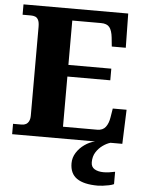

<svg xmlns="http://www.w3.org/2000/svg" viewBox="-62 -763 789 1052"><g transform="rotate(5 332.5 -237.0)"><path d="M24 0V-57H71Q85 -57 95 -62.5Q105 -68 111 -80Q117 -92 117 -111V-598Q117 -624 110.5 -636.5Q104 -649 93.5 -653Q83 -657 70 -657H24V-714H600L603 -526H526L521 -575Q517 -613 503 -631Q489 -649 456 -649H298V-405H534V-341H298V-65H486Q517 -65 532.5 -85.5Q548 -106 553 -139L561 -188H637L630 0ZM516 240Q439 240 400.5 213.5Q362 187 362 130Q362 99 379 72Q396 45 423 26Q450 7 480 0H565Q544 6 522.5 21.5Q501 37 486.5 60Q472 83 472 115Q472 141 491.5 152.5Q511 164 541 164Q555 164 570.5 162Q586 160 604 156V224Q594 229 577 232.5Q560 236 543.5 238Q527 240 516 240Z"/></g></svg>

Font: Noto Serif Kannada ExtraBold
Style: Regular
Weight: 800
Version: Version 2.003